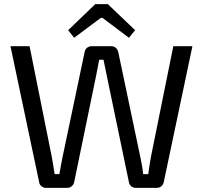

<svg xmlns="http://www.w3.org/2000/svg" viewBox="-20 -915 988 935"><path d="M917 -690 777 -26Q774 -15 765 -7.5Q756 0 742 0H642Q629 0 619.5 -7.5Q610 -15 608 -27L500 -546Q496 -566 492 -585.5Q488 -605 484 -624H463Q459 -605 455.5 -585Q452 -565 448 -546L341 -27Q338 -15 328.5 -7.5Q319 0 306 0H205Q192 0 182.5 -7.5Q173 -15 171 -26L31 -690H124L232 -152Q236 -133 239 -111.5Q242 -90 246 -67H269Q273 -90 277 -111Q281 -132 285 -152L392 -661Q394 -674 403.5 -682Q413 -690 426 -690H522Q535 -690 544 -682Q553 -674 556 -661L663 -152Q668 -130 671.5 -109Q675 -88 677 -67H702Q705 -88 708 -109.5Q711 -131 715 -151L824 -690ZM505 -895 638 -768 608 -731 479 -828H471L341 -731L312 -768L444 -895Z"/></svg>

Font: Exo 2
Style: Regular
Weight: 400
Designer: Natanael Gama
Foundry: Natanael Gama
Version: Version 2.010